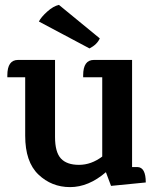

<svg xmlns="http://www.w3.org/2000/svg" viewBox="-20 -750 641 785"><path d="M346 -552 139 -662Q148 -680 173 -702.5Q198 -725 221 -730L388 -593Q377 -568 346 -552ZM320 -442Q320 -505 364 -505H520V-67H542Q576 -66 576 -4L434 10L413 -46Q342 15 266.5 15Q191 15 137 -36.5Q83 -88 83 -195V-434H10V-442Q10 -505 54 -505H205V-190Q205 -128 229 -102Q253 -76 303 -76Q353 -76 398 -110V-434H320Z"/></svg>

Font: Karma
Style: Bold
Weight: 700
Designer: Joana Correia
Foundry: Indian Type Foundry
Version: Version 1.202;PS 1.0;hotconv 1.0.78;makeotf.lib2.5.61930; tt